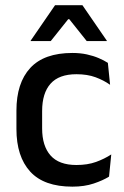

<svg xmlns="http://www.w3.org/2000/svg" viewBox="-20 -704 476 736"><path d="M257.5 11.5Q148.5 11.5 95.8 -46.2Q43 -104 43 -209.5V-280Q43 -386 96 -443.5Q149 -501 257.5 -501Q287.5 -501 312.8 -495.5Q338 -490 358.5 -481.2Q379 -472.5 393.5 -463L402 -379Q378 -396 346.5 -407.8Q315 -419.5 273 -419.5Q206 -419.5 173.8 -383.2Q141.5 -347 141.5 -278V-212Q141.5 -144.5 173.8 -108Q206 -71.5 273 -71.5Q315.5 -71.5 348 -83.2Q380.5 -95 406.5 -112L398 -27Q375 -12.5 339.2 -0.5Q303.5 11.5 257.5 11.5ZM191 -684H296L389.5 -548V-546.5H312.5L245.5 -630.5H241.5L174.5 -546.5H97.5V-548Z"/></svg>

Font: Anek Latin Medium Medium
Style: Regular
Weight: 500
Version: Version 1.003